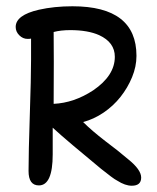

<svg xmlns="http://www.w3.org/2000/svg" viewBox="-20 -592 500 612"><path d="M400 0Q379 0 354 -16Q346 -20 333.5 -29.5Q321 -39 302 -54Q250 -97 211.5 -129.5Q173 -162 148 -185V-100Q148 -1 104 -1Q71 -1 71 -47Q71 -76 72 -120.5Q73 -165 75 -225Q77 -285 78 -329Q79 -373 79 -402V-469Q76 -468 68 -468Q53 -468 41.5 -479.5Q30 -491 30 -506Q30 -544 104 -561Q153 -572 211 -572Q415 -572 415 -414Q415 -380 401 -346Q387 -312 364 -283Q341 -254 310 -233Q279 -212 245 -203Q259 -189 276.5 -174Q294 -159 316 -142Q355 -113 389 -84Q430 -51 430 -26Q430 0 400 0ZM151 -261Q216 -264 277 -304Q346 -351 346 -411Q346 -457 296 -480Q260 -496 204 -496Q174 -496 151 -490Q152 -414 151 -261Z"/></svg>

Font: Dongol
Style: Regular
Weight: 400
Designer: Abdo Mohamed and Ibrahim Hamdi
Foundry: Protype Foundry
Version: Version 1.000;hotconv 1.0.109;makeotfexe 2.5.65596